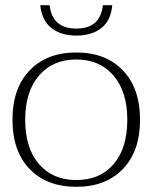

<svg xmlns="http://www.w3.org/2000/svg" viewBox="-20 -709 588 739"><path d="M135 -689H171Q181 -599 274 -599Q366 -599 376 -689H412Q407 -630 370 -601Q333 -572 274 -572Q215 -572 178 -601Q141 -630 135 -689ZM28 -248Q28 -369 94 -438Q160 -507 274 -507Q387 -507 453 -438Q519 -369 519 -248Q519 -127 453 -58.5Q387 10 274 10Q160 10 94 -58.5Q28 -127 28 -248ZM470 -248Q470 -356 417 -418Q364 -480 274 -480Q183 -480 130 -418Q77 -356 77 -248Q77 -139 130 -77.5Q183 -16 274 -16Q365 -16 417.5 -77.5Q470 -139 470 -248Z"/></svg>

Font: Trirong ExtraLight
Style: Regular
Weight: 275
Designer: Katatrad Team
Foundry: CadsonDemak
Version: Version 1.001